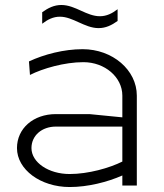

<svg xmlns="http://www.w3.org/2000/svg" viewBox="-20 -743 658 769"><path d="M451 -706C429 -689.1 406.8 -678 380 -678C354 -678 329.5 -688.7 304.8 -700C279.5 -711.5 253.7 -723 225.8 -723C197 -723 173.1 -711.4 149 -694V-648C171 -664.9 193.1 -676.1 219.9 -676.1C245.9 -676.1 270.4 -665 295.2 -653.7C320.8 -642.1 346.6 -630.4 374.8 -630.4C403.4 -630.4 427.1 -641.8 451 -659ZM528 0V-360C528 -462.7 430.8 -546 311 -546C236 -546 156.6 -525.3 96 -497L100 -442.8C150.6 -468.6 238 -494 314 -494C400.1 -494 470 -434 470 -360V-273L338.2 -286H204C113.5 -286 48 -228.8 48 -149.9C48 -63.8 142.5 6.1 259 6.1C331.6 6.1 409.8 -13.6 470 -40.2V0ZM470 -95.9C418.8 -70.3 334 -46 259 -46C174.5 -46 106 -92.5 106 -149.9C106 -199.8 147.2 -236 204 -236H470Z"/></svg>

Font: Resamitz
Style: Regular
Weight: 500
Designer: gluk
Foundry: gluk
Version: Version 0.047